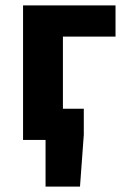

<svg xmlns="http://www.w3.org/2000/svg" viewBox="-20 -516 472 708"><path d="M148 172V0H118V-115H289V-19L275 172ZM65 0V-496H406V-381H212V0Z"/></svg>

Font: Source Sans 3
Style: Bold
Weight: 700
Designer: Paul D. Hunt
Foundry: Adobe
Version: Version 3.052;hotconv 1.1.0;makeotfexe 2.6.0